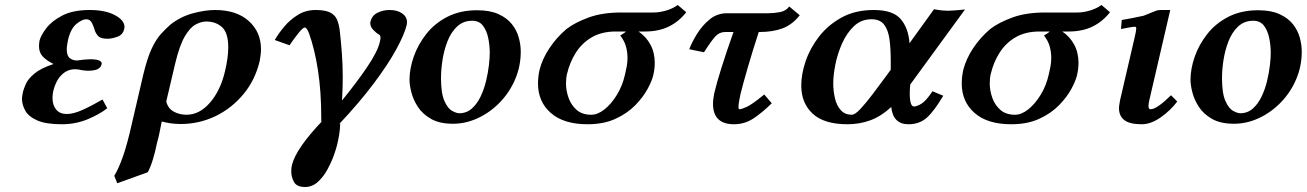

<svg xmlns="http://www.w3.org/2000/svg" viewBox="-20 -485 5227 768"><path d="M193 -121Q190 -106 190 -93Q190 -65 204.5 -47Q219 -29 247 -29Q274 -29 310.5 -45.5Q347 -62 390 -87L409 -52Q377 -27 329.5 -7.5Q282 12 227 12Q163 12 128.5 -3.5Q94 -19 81 -42.5Q68 -66 68 -89Q68 -97 69.5 -104Q71 -111 72 -118Q75 -130 83.5 -149.5Q92 -169 117.5 -190.5Q143 -212 194 -229Q166 -243 151 -259Q136 -275 136 -300Q136 -305 136.5 -310.5Q137 -316 138 -322Q143 -343 165 -372Q187 -401 229.5 -423Q272 -445 339 -445Q401 -445 439.5 -424.5Q478 -404 478 -377Q478 -373 477 -370Q472 -346 449.5 -338Q427 -330 411 -330Q383 -330 373 -340.5Q363 -351 359 -364Q355 -379 347.5 -393.5Q340 -408 325 -408Q309 -408 286 -389.5Q263 -371 252 -325Q250 -314 248.5 -304.5Q247 -295 247 -288Q247 -262 259 -252.5Q271 -243 289 -243Q289 -243 291 -243.5Q293 -244 297 -244Q308 -246 322.5 -247Q337 -248 341 -248Q387 -248 387 -230Q387 -228 386 -227Q384 -216 371.5 -209Q359 -202 330 -202Q326 -202 318 -203Q310 -204 303 -205Q296 -207 289 -207.5Q282 -208 280 -208Q249 -208 226 -185Q203 -162 193 -121Z M571 204 449 248 437 218Q452 195 470 146Q488 97 509 3L553 -186Q569 -253 587 -291Q605 -329 624.5 -350Q644 -371 661 -386Q701 -418 750.5 -431.5Q800 -445 840 -445Q926 -445 975 -401Q1024 -357 1024 -288Q1024 -277 1022.5 -265.5Q1021 -254 1019 -242Q1001 -165 953.5 -108Q906 -51 841 -20Q776 11 703 11Q680 11 661 8Q642 5 627 1Q625 9 623.5 18Q622 27 620 36Q618 48 614.5 62Q611 76 608 87Q601 122 591.5 153Q582 184 571 204ZM880 -200Q893 -255 893 -295Q893 -354 868 -376.5Q843 -399 805 -399Q785 -399 762.5 -387Q740 -375 719 -339Q698 -303 681 -232L645 -79Q652 -51 675 -38.5Q698 -26 726 -26Q778 -26 820 -74.5Q862 -123 880 -200Z M1607 -386Q1598 -348 1565 -287.5Q1532 -227 1474.5 -150.5Q1417 -74 1336 12L1341 9Q1340 34 1336.5 55Q1333 76 1328 96Q1325 109 1315.5 136Q1306 163 1290 192.5Q1274 222 1251.5 242.5Q1229 263 1200 263Q1167 263 1156 243Q1145 223 1145 201Q1145 186 1148 174Q1165 108 1269 -1L1265 2V-15Q1265 -118 1252 -203Q1239 -288 1216 -352Q1207 -375 1199 -375Q1192 -375 1175 -354Q1158 -333 1138 -304L1079 -325Q1094 -351 1117 -378.5Q1140 -406 1171.5 -425.5Q1203 -445 1242 -445Q1282 -445 1301.5 -434.5Q1321 -424 1328.5 -405.5Q1336 -387 1339 -363Q1344 -319 1347.5 -272Q1351 -225 1351 -175Q1351 -131 1348 -83Q1406 -154 1448 -216Q1490 -278 1499 -316Q1502 -328 1502 -334Q1502 -340 1500 -343Q1498 -346 1496 -347Q1486 -352 1473.5 -365Q1461 -378 1461 -393Q1461 -395 1461.5 -396.5Q1462 -398 1462 -399Q1468 -423 1490 -434Q1512 -445 1539 -445Q1569 -445 1588.5 -431.5Q1608 -418 1608 -396Q1608 -394 1607.5 -391.5Q1607 -389 1607 -386Z M1618 -165Q1618 -210 1635 -258.5Q1652 -307 1685.5 -349.5Q1719 -392 1770 -418Q1821 -444 1888 -444Q1940 -444 1974 -428.5Q2008 -413 2027.5 -388.5Q2047 -364 2055 -335Q2063 -306 2063 -279Q2063 -220 2040.5 -167.5Q2018 -115 1979 -75Q1940 -35 1891.5 -12.5Q1843 10 1792 10Q1738 10 1704 -9.5Q1670 -29 1651.5 -57.5Q1633 -86 1625.5 -115.5Q1618 -145 1618 -165ZM1744 -173Q1744 -112 1757.5 -81.5Q1771 -51 1788.5 -41.5Q1806 -32 1817 -32Q1846 -32 1867 -50.5Q1888 -69 1902 -98Q1916 -127 1924 -160Q1932 -193 1935.5 -223Q1939 -253 1939 -272Q1939 -303 1933 -332.5Q1927 -362 1912 -382Q1897 -402 1869 -402Q1833 -402 1808.5 -379Q1784 -356 1770 -320Q1756 -284 1750 -245Q1744 -206 1744 -173Z M2246 -369Q2280 -395 2334.5 -415Q2389 -435 2465 -435H2595Q2617 -435 2643.5 -442.5Q2670 -450 2691 -465L2725 -436Q2695 -398 2654.5 -378.5Q2614 -359 2560 -359H2534Q2564 -339 2581.5 -307Q2599 -275 2599 -233Q2599 -210 2593 -184Q2588 -162 2570.5 -129.5Q2553 -97 2521.5 -64.5Q2490 -32 2442.5 -10Q2395 12 2330 12Q2235 12 2183.5 -33Q2132 -78 2132 -151Q2132 -178 2138 -205Q2149 -249 2177.5 -292Q2206 -335 2246 -369ZM2345 -26Q2371 -26 2398 -47.5Q2425 -69 2447.5 -105.5Q2470 -142 2480 -187Q2484 -203 2487 -219.5Q2490 -236 2490 -254Q2490 -276 2484 -298.5Q2478 -321 2461 -343Q2468 -347 2476 -352.5Q2484 -358 2483 -359H2443Q2387 -359 2347.5 -336Q2308 -313 2283.5 -274.5Q2259 -236 2248 -189Q2246 -181 2245 -171.5Q2244 -162 2244 -151Q2244 -122 2254.5 -93Q2265 -64 2287 -45Q2309 -26 2345 -26Z M2888 -432H3053Q3075 -432 3099.5 -436.5Q3124 -441 3137 -459L3179 -424Q3149 -386 3110 -371.5Q3071 -357 3018 -357H3015Q2989 -277 2970.5 -213Q2952 -149 2942 -109Q2938 -90 2936 -78Q2934 -66 2934 -58Q2934 -48 2938 -48Q2946 -48 2967 -57.5Q2988 -67 3037 -107L3067 -72Q3033 -38 2996.5 -13Q2960 12 2916 12Q2832 12 2832 -70Q2832 -80 2833.5 -90.5Q2835 -101 2837 -112Q2846 -151 2866 -214.5Q2886 -278 2914 -357H2881Q2858 -357 2842 -340Q2826 -323 2796 -276L2737 -288Q2747 -315 2767.5 -348.5Q2788 -382 2818 -407Q2848 -432 2888 -432Z M3475 -445Q3552 -445 3583 -408.5Q3614 -372 3618 -312L3716 -448Q3739 -444 3751 -443Q3763 -442 3772 -442Q3783 -442 3800.5 -443.5Q3818 -445 3840 -447L3621 -147Q3620 -138 3619.5 -129Q3619 -120 3619 -112Q3619 -59 3636 -59Q3647 -59 3665.5 -70Q3684 -81 3710 -120L3753 -102Q3717 -41 3687.5 -14.5Q3658 12 3614 12Q3552 12 3545 -57Q3505 -20 3462 -4Q3419 12 3370 12Q3276 12 3230.5 -30.5Q3185 -73 3185 -143Q3185 -188 3202.5 -240Q3220 -292 3256 -338.5Q3292 -385 3346.5 -415Q3401 -445 3475 -445ZM3543 -206V-241Q3543 -290 3538 -327.5Q3533 -365 3516.5 -386.5Q3500 -408 3466 -408Q3425 -408 3396 -380.5Q3367 -353 3348.5 -311.5Q3330 -270 3321.5 -227Q3313 -184 3313 -152Q3313 -120 3320 -91Q3327 -62 3343.5 -44Q3360 -26 3387 -26Q3400 -26 3421.5 -49Q3443 -72 3470 -107.5Q3497 -143 3524 -180Z M3941 -369Q3975 -395 4029.5 -415Q4084 -435 4160 -435H4290Q4312 -435 4338.5 -442.5Q4365 -450 4386 -465L4420 -436Q4390 -398 4349.5 -378.5Q4309 -359 4255 -359H4229Q4259 -339 4276.5 -307Q4294 -275 4294 -233Q4294 -210 4288 -184Q4283 -162 4265.5 -129.5Q4248 -97 4216.5 -64.5Q4185 -32 4137.5 -10Q4090 12 4025 12Q3930 12 3878.5 -33Q3827 -78 3827 -151Q3827 -178 3833 -205Q3844 -249 3872.5 -292Q3901 -335 3941 -369ZM4040 -26Q4066 -26 4093 -47.5Q4120 -69 4142.5 -105.5Q4165 -142 4175 -187Q4179 -203 4182 -219.5Q4185 -236 4185 -254Q4185 -276 4179 -298.5Q4173 -321 4156 -343Q4163 -347 4171 -352.5Q4179 -358 4178 -359H4138Q4082 -359 4042.5 -336Q4003 -313 3978.5 -274.5Q3954 -236 3943 -189Q3941 -181 3940 -171.5Q3939 -162 3939 -151Q3939 -122 3949.5 -93Q3960 -64 3982 -45Q4004 -26 4040 -26Z M4661 -445 4577 -83Q4574 -70 4574 -61Q4574 -48 4582 -48Q4596 -48 4618 -64Q4640 -80 4664 -104L4689 -79Q4663 -44 4623.5 -16Q4584 12 4547 12Q4499 12 4477.5 -4.5Q4456 -21 4456 -52Q4456 -60 4457.5 -67.5Q4459 -75 4460 -83L4519 -337Q4525 -363 4525 -371Q4525 -378 4520 -378Q4513 -378 4502 -376Q4491 -374 4464 -369L4467 -405Q4481 -407 4508.5 -412.5Q4536 -418 4554 -422Q4562 -425 4572 -429Q4582 -433 4589 -436Q4598 -440 4605.5 -442.5Q4613 -445 4624 -445Z M4742 -165Q4742 -210 4759 -258.5Q4776 -307 4809.5 -349.5Q4843 -392 4894 -418Q4945 -444 5012 -444Q5064 -444 5098 -428.5Q5132 -413 5151.5 -388.5Q5171 -364 5179 -335Q5187 -306 5187 -279Q5187 -220 5164.5 -167.5Q5142 -115 5103 -75Q5064 -35 5015.5 -12.5Q4967 10 4916 10Q4862 10 4828 -9.5Q4794 -29 4775.5 -57.5Q4757 -86 4749.5 -115.5Q4742 -145 4742 -165ZM4868 -173Q4868 -112 4881.5 -81.5Q4895 -51 4912.5 -41.5Q4930 -32 4941 -32Q4970 -32 4991 -50.5Q5012 -69 5026 -98Q5040 -127 5048 -160Q5056 -193 5059.5 -223Q5063 -253 5063 -272Q5063 -303 5057 -332.5Q5051 -362 5036 -382Q5021 -402 4993 -402Q4957 -402 4932.5 -379Q4908 -356 4894 -320Q4880 -284 4874 -245Q4868 -206 4868 -173Z"/></svg>

Font: Libertinus Serif Semibold Italic
Style: Regular
Weight: 600
Italic angle: -11.5°
Designer: Philipp H. Poll, Khaled Hosny
Foundry: Caleb Maclennan
Version: Version 7.051;RELEASE